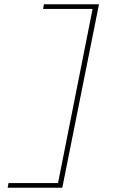

<svg xmlns="http://www.w3.org/2000/svg" viewBox="-20 -728 640 900"><path d="M16 152 20 130H252L414 -686H182L186 -708H444L272 152Z"/></svg>

Font: SourceCodeVF
Style: Italic
Weight: 200
Italic angle: -11°
Monospace: yes
Designer: Paul D. Hunt, Teo Tuominen
Foundry: Adobe
Version: Version 1.026;hotconv 1.1.0;makeotfexe 2.6.0